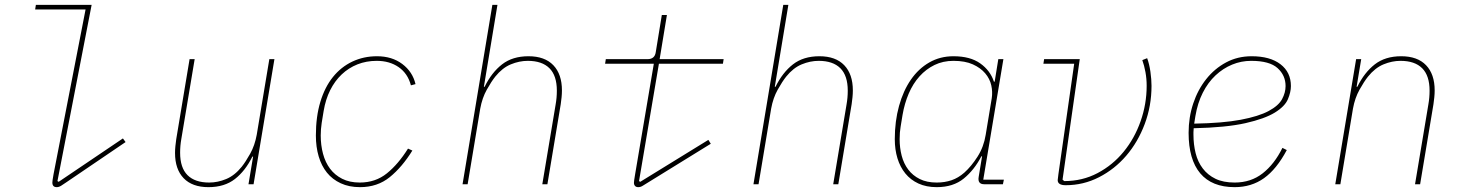

<svg xmlns="http://www.w3.org/2000/svg" viewBox="-20 -760 6040 792"><path d="M214 12Q196 12 196 -7Q196 -10 197 -18Q198 -26 201 -42L333 -721H125L128 -740H358L217 -13L222 -10L487 -189L498 -174L255 -9Q242 0 232.5 6Q223 12 214 12Z M1024 -114H1021Q992 -55 949 -21.5Q906 12 840 12Q773 12 737.5 -25Q702 -62 702 -129Q702 -143 703.5 -157.5Q705 -172 707 -186L762 -516H783L728 -187Q723 -159 723 -130Q723 -68 753.5 -37.5Q784 -7 843 -7Q878 -7 913 -21.5Q948 -36 977 -72Q993 -92 1012 -126Q1031 -160 1039 -204L1091 -516H1112L1026 0H1005Z M1465 12Q1420 12 1385.5 -4Q1351 -20 1328.5 -48Q1306 -76 1294.5 -115Q1283 -154 1283 -201Q1283 -279 1301.5 -340Q1320 -401 1353.5 -442.5Q1387 -484 1433.5 -506Q1480 -528 1535 -528Q1597 -528 1639.5 -496Q1682 -464 1694 -413L1675 -408Q1662 -457 1624.5 -483Q1587 -509 1534 -509Q1491 -509 1454.5 -494.5Q1418 -480 1389.5 -453Q1361 -426 1342 -388Q1323 -350 1315 -302L1307 -253Q1305 -238 1304 -227Q1303 -216 1303 -201Q1303 -161 1312.5 -125.5Q1322 -90 1341.5 -64Q1361 -38 1391.5 -22.5Q1422 -7 1464 -7Q1529 -7 1576 -45Q1623 -83 1663 -147L1681 -139Q1639 -71 1588 -29.5Q1537 12 1465 12Z M2011 -740H2032L1976 -402H1979Q2008 -461 2051 -494.5Q2094 -528 2160 -528Q2227 -528 2262.5 -491Q2298 -454 2298 -387Q2298 -373 2296.5 -358.5Q2295 -344 2293 -330L2238 0H2217L2272 -329Q2277 -357 2277 -386Q2277 -448 2246.5 -478.5Q2216 -509 2157 -509Q2122 -509 2087 -494.5Q2052 -480 2023 -444Q2007 -424 1988 -390Q1969 -356 1961 -312L1909 0H1888Z M2613 12Q2604 12 2599.5 7Q2595 2 2595 -6Q2595 -10 2596 -17Q2597 -24 2600 -42L2677 -497H2476L2479 -516H2651Q2681 -516 2685 -545L2710 -698H2731L2701 -516H2965L2962 -497H2698L2616 -13L2621 -10L2902 -183L2912 -167L2656 -9Q2642 -1 2632.5 5.5Q2623 12 2613 12Z M3211 -740H3232L3176 -402H3179Q3208 -461 3251 -494.5Q3294 -528 3360 -528Q3427 -528 3462.5 -491Q3498 -454 3498 -387Q3498 -373 3496.5 -358.5Q3495 -344 3493 -330L3438 0H3417L3472 -329Q3477 -357 3477 -386Q3477 -448 3446.5 -478.5Q3416 -509 3357 -509Q3322 -509 3287 -494.5Q3252 -480 3223 -444Q3207 -424 3188 -390Q3169 -356 3161 -312L3109 0H3088Z M3844 12Q3801 12 3768.5 -3Q3736 -18 3714.5 -44.5Q3693 -71 3682 -107Q3671 -143 3671 -186Q3671 -260 3688.5 -323Q3706 -386 3737.5 -431.5Q3769 -477 3813.5 -502.5Q3858 -528 3913 -528Q3982 -528 4023.5 -498.5Q4065 -469 4080 -423H4083L4098 -516H4119L4036 -19H4121L4117 0H4040Q4012 0 4017 -30L4031 -115H4028Q3999 -59 3955.5 -23.5Q3912 12 3844 12ZM3844 -7Q3877 -7 3905 -16.5Q3933 -26 3958 -48Q3987 -74 4012.5 -114Q4038 -154 4046 -204L4071 -355Q4075 -381 4069 -408Q4063 -435 4044 -457.5Q4025 -480 3993 -494.5Q3961 -509 3913 -509Q3870 -509 3835 -492Q3800 -475 3773 -445Q3746 -415 3728.5 -374Q3711 -333 3703 -286L3695 -237Q3691 -214 3691 -186Q3691 -150 3699.5 -117.5Q3708 -85 3726.5 -60.5Q3745 -36 3774 -21.5Q3803 -7 3844 -7Z M4434 -516 4363 -19 4370 -13Q4445 -13 4507.5 -46Q4570 -79 4615 -134Q4660 -189 4685 -260Q4710 -331 4710 -406Q4710 -435 4705 -462.5Q4700 -490 4692 -512L4712 -520Q4721 -496 4725.5 -464Q4730 -432 4730 -406Q4730 -323 4702 -248.5Q4674 -174 4626 -118Q4578 -62 4513.5 -29Q4449 4 4376 4Q4343 4 4343 -17Q4343 -22 4346 -42L4411 -497H4284L4287 -516Z M5073 12Q4979 12 4931 -45Q4883 -102 4883 -212Q4883 -276 4902 -333Q4921 -390 4955.5 -433.5Q4990 -477 5037.5 -502.5Q5085 -528 5143 -528Q5219 -528 5262 -495Q5305 -462 5305 -405Q5305 -380 5292.5 -350.5Q5280 -321 5238.5 -295.5Q5197 -270 5117.5 -252Q5038 -234 4904 -231Q4903 -223 4903 -214.5Q4903 -206 4903 -205Q4903 -164 4912 -128Q4921 -92 4941.5 -65Q4962 -38 4994 -22.5Q5026 -7 5073 -7Q5140 -7 5188.5 -45Q5237 -83 5270 -150L5288 -141Q5246 -62 5194 -25Q5142 12 5073 12ZM5141 -509Q5100 -509 5062.5 -493.5Q5025 -478 4994 -449Q4963 -420 4941.5 -377.5Q4920 -335 4911 -281L4906 -250Q5024 -252 5098 -266Q5172 -280 5213 -302Q5254 -324 5268.5 -351Q5283 -378 5283 -405Q5283 -449 5250 -479Q5217 -509 5141 -509Z M5488 0 5574 -516H5595L5576 -402H5579Q5608 -461 5651 -494.5Q5694 -528 5760 -528Q5827 -528 5862.5 -491Q5898 -454 5898 -387Q5898 -373 5896.5 -358.5Q5895 -344 5893 -330L5838 0H5817L5872 -329Q5877 -357 5877 -386Q5877 -448 5846.5 -478.5Q5816 -509 5757 -509Q5722 -509 5687 -494.5Q5652 -480 5623 -444Q5607 -424 5588 -390Q5569 -356 5561 -312L5509 0Z"/></svg>

Font: IBM Plex Mono Thin
Style: Italic
Weight: 100
Italic angle: -9°
Monospace: yes
Designer: Mike Abbink, Paul van der Laan, Pieter van Rosmalen
Foundry: Bold Monday
Version: Version 2.3